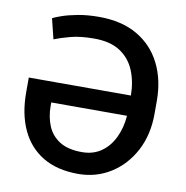

<svg xmlns="http://www.w3.org/2000/svg" viewBox="-81 -799 857 886"><g transform="rotate(10 347.0 -356.0)"><path d="M342.3 9.8Q243.7 9.8 176.8 -30.5Q109.9 -70.8 75.7 -144.5Q41.5 -218.3 41.5 -318.8V-388.7H520Q519.5 -452.1 498.3 -504.4Q477.1 -556.6 430.7 -587.4Q384.3 -618.2 308.1 -618.2Q243.2 -618.2 197.5 -606Q151.9 -593.8 123 -582L99.6 -676.8Q111.3 -683.6 140.9 -693.8Q170.4 -704.1 214.4 -712.4Q258.3 -720.7 312.5 -720.7Q419.9 -720.7 493.2 -677.7Q566.4 -634.8 604.2 -559.1Q642.1 -483.4 642.1 -384.8V-324.7Q642.1 -226.1 602.1 -150.6Q562 -75.2 494.1 -32.7Q426.3 9.8 342.3 9.8ZM342.3 -92.3Q395 -92.3 432.9 -118.9Q470.7 -145.5 492.4 -191.2Q514.2 -236.8 518.6 -293.5H163.6V-277.3Q163.6 -226.1 180.9 -184.1Q198.2 -142.1 237.5 -117.2Q276.9 -92.3 342.3 -92.3Z"/></g></svg>

Font: Vazirmatn RD Medium
Style: Regular
Weight: 500
Designer: Saber Rastikerdar
Foundry: Saber Rastikerdar
Version: Version 33.003